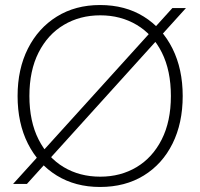

<svg xmlns="http://www.w3.org/2000/svg" viewBox="-20 -732 795 764"><path d="M32 0 666 -700H720L87 0ZM378 12Q280 12 206 -33.5Q132 -79 91 -160.5Q50 -242 50 -350Q50 -457 91 -538.5Q132 -620 206 -666Q280 -712 378 -712Q478 -712 552 -666Q626 -620 666.5 -538.5Q707 -457 707 -350Q707 -242 666.5 -160.5Q626 -79 552 -33.5Q478 12 378 12ZM379 -29Q460 -29 523.5 -67Q587 -105 623.5 -177Q660 -249 660 -350Q660 -451 624 -523Q588 -595 524 -633Q460 -671 379 -671Q298 -671 234 -633Q170 -595 133.5 -523Q97 -451 97 -350Q97 -249 133.5 -177Q170 -105 233.5 -67Q297 -29 379 -29Z"/></svg>

Font: DM Sans 12pt ExtraLight
Style: Regular
Weight: 250
Version: Version 4.004;gftools[0.9.30]